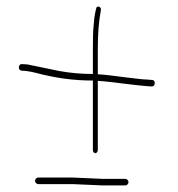

<svg xmlns="http://www.w3.org/2000/svg" viewBox="-20 -551 540 584"><path d="M291.8 13H360.8C363.4 13 365.8 12 367.8 10C369.8 8 370.8 5.7 370.8 3C370.8 0.3 369.8 -2 367.8 -4C365.8 -6 363.4 -7 360.8 -7H291.8L201 -11H96.5C93.9 -11 91.5 -10 89.5 -8C87.5 -6 86.5 -3.7 86.5 -1C86.5 1.7 87.5 4 89.5 6C91.5 8 93.9 9 96.5 9H201ZM281.2 -530.5C276.2 -532.2 273.2 -530 272.2 -524C270.2 -516 268.5 -507 267 -497C266.5 -490.3 265.6 -480.9 264.4 -468.7C263.1 -456.4 262.5 -434.6 262.5 -403V-326C227.5 -326 193.5 -329 160.5 -335L63.5 -355L48.5 -356C41.9 -356.7 38.2 -353.7 37.5 -347C36.9 -340.3 39.9 -336.7 46.5 -336L60.5 -335C69.9 -333.7 78.5 -332 86.5 -330C146.5 -314 202 -306 262.5 -306V-95C262.5 -92.3 263.2 -90 264.7 -88C266.2 -86 268 -85 270 -85C272 -85 273.7 -86 275.2 -88C276.7 -90 277.5 -92.3 277.5 -95V-305C296.8 -304 325.4 -300.6 374.2 -294.5C399.2 -291.6 416.7 -289.7 426.7 -289L440.7 -288C447.4 -288 450.7 -291.3 450.7 -298C450.7 -304.7 447.4 -308 440.7 -308L427.7 -309C419.1 -309 395.7 -311.4 357.7 -316.3C322.5 -321.1 298 -324 277.5 -325V-403C277.5 -447.7 280.5 -486 286.5 -518C288 -524.7 286.2 -528.8 281.2 -530.5Z"/></svg>

Font: Proton
Style: RgCnd
Weight: 500
Version: Version 1.017